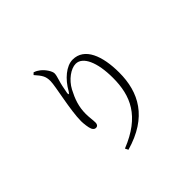

<svg xmlns="http://www.w3.org/2000/svg" viewBox="-193 -1060 1385 1385"><g transform="rotate(-45 500.0 -367.5)"><path d="M288 -793C330 -745 344 -725 344 -676C344 -624 295 -426 295 -315C295 -293 300 -246 309 -226C318 -208 328 -205 339 -205C352 -205 362 -216 362 -234C362 -263 356 -291 356 -329C356 -402 377 -460 410 -523C445 -589 511 -636 560 -636C632 -636 679 -534 679 -374C679 -192 617 -47 379 48L391 72C651 -2 738 -168 738 -369C738 -539 687 -673 566 -673C501 -673 429 -612 384 -531C372 -511 364 -512 368 -533C376 -577 382 -607 392 -639C398 -663 404 -676 404 -695C404 -715 379 -758 345 -784C332 -794 322 -800 302 -807Z"/></g></svg>

Font: Noto Serif CJK TC Light
Style: Regular
Weight: 300
Designer: Ryoko NISHIZUKA 西塚涼子 (kana & ideographs); Frank Grießhammer (Latin, Greek & Cyrillic); Wenlong ZHANG 张文龙 (bopomofo); San
Foundry: Adobe
Version: Version 2.001;hotconv 1.1.0;makeotfexe 2.6.0